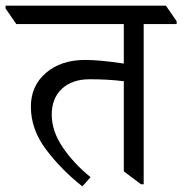

<svg xmlns="http://www.w3.org/2000/svg" viewBox="-62 -642 641 674"><path d="M558.1 -557.6H442.4V4.9H433.1L372.6 -40.5V-356.9Q316.9 -363.8 253.4 -363.8Q190.9 -363.8 155.3 -330.3Q119.6 -296.9 119.6 -239.3Q119.6 -182.1 158 -125.2Q196.3 -68.4 255.9 -20L227.1 12.2Q153.8 -45.4 100.1 -116.5Q46.4 -187.5 46.4 -267.6Q46.4 -340.8 99.4 -386.2Q152.3 -431.6 236.8 -431.6Q288.1 -431.6 372.6 -418.9V-557.6H-4.9L-42.5 -612.3V-622.1H520.5L558.1 -567.4Z"/></svg>

Font: Noto Serif Devanagari
Style: Regular
Weight: 400
Designer: Monotype Design Team
Foundry: Monotype Imaging Inc.
Version: Version 1.01